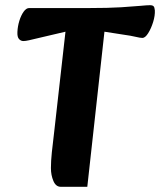

<svg xmlns="http://www.w3.org/2000/svg" viewBox="-20 -711 616 739"><path d="M214 8Q195 8 185.5 -14.5Q176 -37 176 -64Q176 -91 179.5 -124.5Q183 -158 190 -216L232 -589L117 -562Q105 -559 91.5 -556Q78 -553 70 -553Q60 -553 53 -561Q46 -569 47 -588Q48 -610 54.5 -631Q61 -652 71 -666Q81 -680 92 -680H321Q398 -680 446 -683Q494 -686 520 -688.5Q546 -691 557 -691Q567 -691 571 -687Q575 -683 576 -671Q577 -651 569.5 -626.5Q562 -602 550.5 -583.5Q539 -565 528 -565Q520 -565 501 -569.5Q482 -574 459 -577L382 -589L316 8Z"/></svg>

Font: Alkatra SemiBold
Style: Regular
Weight: 600
Designer: Suman Bhandary
Version: Version 1.100;gftools[0.9.22]